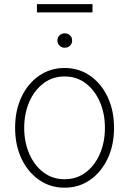

<svg xmlns="http://www.w3.org/2000/svg" viewBox="-20 -874 609 906"><path d="M284.7 11.7Q217.3 11.7 164.6 -24.9Q111.8 -61.5 81.5 -125.2Q51.3 -189 51.3 -271Q51.3 -353 81.5 -416.7Q111.8 -480.5 164.6 -516.8Q217.3 -553.2 284.7 -553.2Q352.1 -553.2 404.8 -516.8Q457.5 -480.5 487.8 -416.5Q518.1 -352.5 518.1 -271Q518.1 -189 487.8 -125.2Q457.5 -61.5 405 -24.9Q352.5 11.7 284.7 11.7ZM284.7 -28.3Q342.3 -28.3 385 -60.8Q427.7 -93.3 451.4 -148.2Q475.1 -203.1 475.1 -271Q475.1 -338.4 451.2 -393.3Q427.2 -448.2 384.8 -480.7Q342.3 -513.2 284.7 -513.2Q228 -513.2 185.1 -480.7Q142.1 -448.2 118.2 -393.3Q94.2 -338.4 94.2 -271Q94.2 -203.1 118.2 -148.2Q142.1 -93.3 184.8 -60.8Q227.5 -28.3 284.7 -28.3ZM285.6 -648.9Q271.5 -648.4 261 -658.7Q250.5 -668.9 251 -682.6Q250.5 -697.3 261 -707Q271.5 -716.8 285.6 -716.8Q300.3 -716.8 310.5 -707Q320.8 -697.3 320.3 -682.6Q320.8 -668.9 310.5 -658.7Q300.3 -648.4 285.6 -648.9ZM416.5 -854.5V-815.4H154.3V-854.5Z"/></svg>

Font: Inter Tight ExtraLight
Style: Regular
Weight: 250
Designer: Rasmus Andersson
Foundry: rsms
Version: Version 3.004